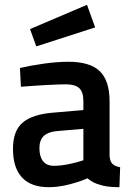

<svg xmlns="http://www.w3.org/2000/svg" viewBox="-20 -768 547 799"><path d="M34 -148Q34 -224 74.5 -258Q115 -292 199 -299L327 -310V-346Q327 -385 310 -401Q293 -417 255 -417Q197 -417 67 -407L63 -485Q105 -495 161.5 -503Q218 -511 264 -511Q355 -511 395.5 -471.5Q436 -432 436 -346V-118Q438 -96 448 -86Q458 -76 480 -72L477 11Q424 11 396 1Q368 -6 344 -26Q313 -12 268 -0.5Q223 11 183 11Q109 11 71.5 -29.5Q34 -70 34 -148ZM327 -101V-232L212 -222Q178 -218 161 -201Q144 -184 144 -151Q144 -117 159 -97.5Q174 -78 205 -78Q232 -78 266.5 -85Q301 -92 327 -101ZM105 -647 342 -748 376 -654 131 -575Z"/></svg>

Font: Cairo SemiBold
Style: Regular
Weight: 600
Designer: Mohamed Gaber, Accademia di Belle Arti di Urbino and others
Foundry: Kief Type Foundry, Accademia di Belle Arti di Urbino and others
Version: Version 3.011